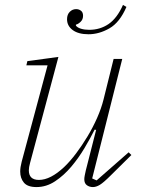

<svg xmlns="http://www.w3.org/2000/svg" viewBox="-20 -747 577 779"><path d="M128 12Q92 12 77 -6Q62 -24 62 -51Q62 -68 68 -91L173 -482H87L91 -499L217 -516L102 -86Q97 -68 97 -56Q97 -17 138 -17Q185 -17 241 -70Q265 -93 289 -125Q313 -157 335 -193.5Q357 -230 374 -268.5Q391 -307 400 -343L441 -508H476L354 -23L372 -15L502 -129L513 -118L429 -35Q400 -6 385 3Q370 12 357 12Q343 12 332.5 4.5Q322 -3 322 -20Q322 -26 324 -36Q326 -46 328 -55L370 -220L364 -221Q347 -187 323 -146.5Q299 -106 269 -70.5Q239 -35 203.5 -11.5Q168 12 128 12ZM339 -608Q298 -608 275 -625Q252 -642 252 -669Q252 -688 263 -699Q274 -710 289 -710Q300 -710 308.5 -703.5Q317 -697 317 -683Q317 -668 307 -658.5Q297 -649 288 -647V-643Q294 -635 308.5 -630.5Q323 -626 342 -626Q386 -626 420.5 -649.5Q455 -673 479 -727L493 -719Q466 -656 424 -632Q382 -608 339 -608Z"/></svg>

Font: IBM Plex Serif ExtraLight
Style: Italic
Weight: 200
Italic angle: -14°
Designer: Mike Abbink, Paul van der Laan, Pieter van Rosmalen
Foundry: Bold Monday
Version: Version 2.5